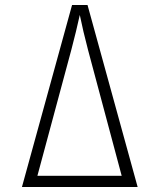

<svg xmlns="http://www.w3.org/2000/svg" viewBox="-20 -750 640 770"><path d="M269 -730H331L532 0H68ZM130 -45H468L333 -550Q313 -626 300 -690Q286 -626 266 -550Z"/></svg>

Font: JetBrains Mono Extra Light
Style: Regular
Weight: 200
Monospace: yes
Designer: Philipp Nurullin, Konstantin Bulenkov
Foundry: JetBrains
Version: 2.002